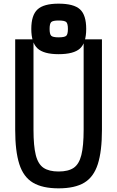

<svg xmlns="http://www.w3.org/2000/svg" viewBox="-20 -1015 640 1049"><path d="M300 14Q212 14 160 -17Q108 -48 85.5 -118.5Q63 -189 63 -306V-800H163V-306Q163 -218 175.5 -168Q188 -118 218 -98Q248 -78 300 -78Q353 -78 382.5 -98Q412 -118 424.5 -168Q437 -218 437 -306V-800H537V-306Q537 -189 514.5 -118.5Q492 -48 440.5 -17Q389 14 300 14ZM300 -719Q219 -719 185 -750.5Q151 -782 151 -857Q151 -932 185 -963.5Q219 -995 300 -995Q383 -995 417 -964Q451 -933 451 -857Q451 -781 417 -750Q383 -719 300 -719ZM300 -811Q333 -811 342 -819.5Q351 -828 351 -857Q351 -886 342 -894.5Q333 -903 300 -903Q269 -903 260 -894.5Q251 -886 251 -857Q251 -828 260 -819.5Q269 -811 300 -811Z"/></svg>

Font: Victor Mono
Style: Bold
Weight: 700
Monospace: yes
Designer: Rune Bjørnerås
Version: Version 1.561;gftools[0.9.30]